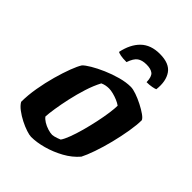

<svg xmlns="http://www.w3.org/2000/svg" viewBox="-206 -806 906 906"><g transform="rotate(45 247.0 -353.5)"><path d="M167 0Q156 0 134.5 -7Q113 -14 89.5 -26Q66 -38 46 -53Q26 -68 17 -84Q17 -128 25.5 -177.5Q34 -227 47 -273.5Q60 -320 73.5 -355.5Q87 -391 98 -408Q108 -419 134 -434.5Q160 -450 194.5 -465Q229 -480 265.5 -490Q302 -500 333 -500Q348 -500 371 -492Q394 -484 418.5 -471.5Q443 -459 460.5 -446.5Q478 -434 481 -425Q481 -394 473.5 -349Q466 -304 454 -256Q442 -208 427.5 -166.5Q413 -125 401 -102Q373 -69 332 -46.5Q291 -24 247.5 -12Q204 0 167 0ZM231 -77Q235 -77 243 -79Q251 -81 259.5 -84Q268 -87 275 -90Q285 -104 296 -133Q307 -162 317 -198.5Q327 -235 335 -272.5Q343 -310 347.5 -342Q352 -374 352 -393Q341 -401 325.5 -407.5Q310 -414 294 -418Q278 -422 266 -422Q255 -422 244.5 -420Q234 -418 223 -413Q205 -379 191.5 -336.5Q178 -294 168.5 -251Q159 -208 153.5 -172.5Q148 -137 147 -116Q154 -106 168.5 -97Q183 -88 200.5 -82.5Q218 -77 231 -77ZM236 -568Q210 -568 196 -571Q182 -574 177 -577Q190 -639 225 -673Q260 -707 320 -707Q384 -707 408.5 -671.5Q433 -636 426 -577Q420 -574 404.5 -571Q389 -568 370 -568Q369 -604 354.5 -615.5Q340 -627 311 -627Q282 -627 265 -615Q248 -603 236 -568Z"/></g></svg>

Font: Texturina Medium 12pt ExtraBold
Style: Italic
Weight: 800
Italic angle: -11°
Version: Version 1.002